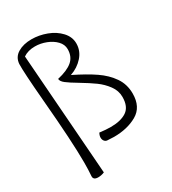

<svg xmlns="http://www.w3.org/2000/svg" viewBox="-195 -794 914 1019"><g transform="rotate(-30 261.5 -284.0)"><path d="M103 122Q73 122 74 99Q77 62 77 16Q77 -112 54 -375Q38 -564 40 -609Q43 -649 77 -669.5Q111 -690 161 -690Q207 -690 252.5 -673Q298 -656 327.5 -624Q357 -592 357 -552Q357 -507 326 -472Q295 -437 248 -421Q325 -383 374 -349.5Q423 -316 453 -272.5Q483 -229 483 -172Q483 -90 424 -56Q365 -22 282 -22Q267 -22 241 -24Q231 -25 224.5 -33.5Q218 -42 218 -54Q218 -67 226 -81Q264 -76 294 -76Q356 -76 391.5 -100Q427 -124 427 -184Q427 -222 403 -254.5Q379 -287 346.5 -310.5Q314 -334 264 -364Q220 -390 199.5 -406Q179 -422 179 -437Q241 -451 271.5 -477Q302 -503 302 -549Q302 -577 280.5 -599.5Q259 -622 225.5 -635Q192 -648 158 -648Q115 -648 86 -628L141 114Q122 122 103 122Z"/></g></svg>

Font: Indie Flower
Style: Regular
Weight: 400
Designer: Kimberly Geswein
Foundry: Kimberly Geswein
Version: Version 2.000